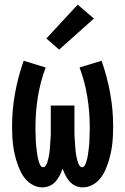

<svg xmlns="http://www.w3.org/2000/svg" viewBox="-20 -800 540 828"><path d="M163 8Q143 8 124.5 -1Q106 -10 92.5 -25Q79 -40 70 -58Q61 -76 54.5 -95.5Q48 -115 43.5 -134.5Q39 -154 36.5 -174Q34 -194 33 -214.5Q32 -235 32 -255Q32 -327 45 -398.5Q58 -470 82 -538L177 -509Q154 -448 143.5 -383Q133 -318 133 -253Q133 -245 133 -237.5Q133 -230 133.5 -222Q134 -214 134 -206.5Q134 -199 134.5 -191.5Q135 -184 135.5 -176.5Q136 -169 137 -161.5Q138 -154 139 -146.5Q140 -139 141 -131Q142 -123 144 -116Q146 -109 148 -101.5Q150 -94 154.5 -86.5Q159 -79 166 -79Q173 -79 177 -85.5Q181 -92 183.5 -98.5Q186 -105 187.5 -112Q189 -119 190.5 -126Q192 -133 193 -140Q194 -147 194.5 -153.5Q195 -160 195.5 -167Q196 -174 196.5 -181Q197 -188 197.5 -195Q198 -202 198.5 -209Q199 -216 199 -223Q199 -230 199 -237Q199 -244 199 -251Q199 -258 199 -265V-345H301V-265Q301 -258 301 -251Q301 -244 301 -237Q301 -230 301 -223Q301 -216 301.5 -209Q302 -202 302.5 -195Q303 -188 303.5 -181Q304 -174 304.5 -167Q305 -160 305.5 -153.5Q306 -147 307 -140Q308 -133 309.5 -126Q311 -119 312.5 -112Q314 -105 316.5 -98.5Q319 -92 323 -85.5Q327 -79 334 -79Q341 -79 345.5 -86.5Q350 -94 352 -101.5Q354 -109 356 -116Q358 -123 359 -131Q360 -139 361 -146.5Q362 -154 363 -161.5Q364 -169 364.5 -176.5Q365 -184 365.5 -191.5Q366 -199 366 -206.5Q366 -214 366.5 -222Q367 -230 367 -237.5Q367 -245 367 -253Q367 -318 356.5 -383Q346 -448 323 -509L418 -538Q442 -470 455 -398.5Q468 -327 468 -255Q468 -235 467 -214.5Q466 -194 463.5 -174Q461 -154 456.5 -134.5Q452 -115 445.5 -95.5Q439 -76 430 -58Q421 -40 407.5 -25Q394 -10 375.5 -1Q357 8 337 8Q321 8 306 1.5Q291 -5 280.5 -17Q270 -29 262.5 -43.5Q255 -58 250 -73Q245 -58 237.5 -43.5Q230 -29 219.5 -17Q209 -5 194 1.5Q179 8 163 8ZM235 -586 180 -634 315 -780 385 -720Z"/></svg>

Font: Iosevka Slab
Style: Bold
Weight: 700
Monospace: yes
Designer: Belleve Invis
Foundry: Belleve Invis
Version: Version 11.1.1; ttfautohint (v1.8.3)